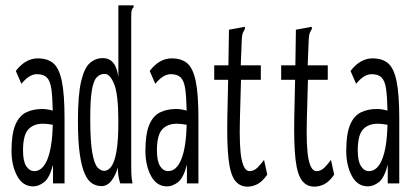

<svg xmlns="http://www.w3.org/2000/svg" viewBox="-20 -685 1540 717"><path d="M104 11Q65 11 44 -28Q23 -67 23 -122Q23 -184 37 -218Q51 -252 77 -265Q103 -278 138 -278Q147 -278 156.5 -276.5Q166 -275 177 -272Q176 -325 171.5 -354.5Q167 -384 154.5 -396Q142 -408 118 -408Q89 -408 60 -372L39 -420Q75 -467 121 -467Q158 -467 179.5 -448.5Q201 -430 211 -381.5Q221 -333 221 -243V0H178V-70Q165 -20 144.5 -4.5Q124 11 104 11ZM66 -123Q66 -83 78 -64.5Q90 -46 108 -46Q139 -46 157 -90Q175 -134 177 -219Q156 -223 141 -223Q105 -223 85.5 -201.5Q66 -180 66 -123Z M359 10Q341 10 325 0.5Q309 -9 297 -35Q285 -61 278 -109Q271 -157 271 -233Q271 -331 283 -381.5Q295 -432 316 -450Q337 -468 364 -468Q413 -468 422 -397V-665H479V-658Q473 -652 471.5 -645Q470 -638 470 -621V-71Q470 -53 470.5 -35.5Q471 -18 475 0H429Q425 -12 422.5 -27Q420 -42 420 -60Q412 -31 396.5 -10.5Q381 10 359 10ZM369 -47Q384 -47 396 -63.5Q408 -80 415 -120Q422 -160 422 -231Q422 -332 406.5 -370.5Q391 -409 371 -409Q353 -409 341 -396Q329 -383 323 -347.5Q317 -312 317 -244Q317 -158 324.5 -115.5Q332 -73 344 -60Q356 -47 369 -47Z M604 11Q565 11 544 -28Q523 -67 523 -122Q523 -184 537 -218Q551 -252 577 -265Q603 -278 638 -278Q647 -278 656.5 -276.5Q666 -275 677 -272Q676 -325 671.5 -354.5Q667 -384 654.5 -396Q642 -408 618 -408Q589 -408 560 -372L539 -420Q575 -467 621 -467Q658 -467 679.5 -448.5Q701 -430 711 -381.5Q721 -333 721 -243V0H678V-70Q665 -20 644.5 -4.5Q624 11 604 11ZM566 -123Q566 -83 578 -64.5Q590 -46 608 -46Q639 -46 657 -90Q675 -134 677 -219Q656 -223 641 -223Q605 -223 585.5 -201.5Q566 -180 566 -123Z M904 12Q875 12 857.5 -11Q840 -34 833.5 -90.5Q827 -147 829 -248L832 -387H780V-441H833L835 -574L884 -583L894 -585L895 -578Q891 -571 887.5 -563.5Q884 -556 883 -539L879 -441H954V-387H880L876 -243Q873 -137 882 -91.5Q891 -46 912 -46Q929 -46 943 -60.5Q957 -75 966 -88L978 -33Q961 -8 942.5 2Q924 12 904 12Z M1154 12Q1125 12 1107.5 -11Q1090 -34 1083.5 -90.5Q1077 -147 1079 -248L1082 -387H1030V-441H1083L1085 -574L1134 -583L1144 -585L1145 -578Q1141 -571 1137.5 -563.5Q1134 -556 1133 -539L1129 -441H1204V-387H1130L1126 -243Q1123 -137 1132 -91.5Q1141 -46 1162 -46Q1179 -46 1193 -60.5Q1207 -75 1216 -88L1228 -33Q1211 -8 1192.5 2Q1174 12 1154 12Z M1354 11Q1315 11 1294 -28Q1273 -67 1273 -122Q1273 -184 1287 -218Q1301 -252 1327 -265Q1353 -278 1388 -278Q1397 -278 1406.5 -276.5Q1416 -275 1427 -272Q1426 -325 1421.5 -354.5Q1417 -384 1404.5 -396Q1392 -408 1368 -408Q1339 -408 1310 -372L1289 -420Q1325 -467 1371 -467Q1408 -467 1429.5 -448.5Q1451 -430 1461 -381.5Q1471 -333 1471 -243V0H1428V-70Q1415 -20 1394.5 -4.5Q1374 11 1354 11ZM1316 -123Q1316 -83 1328 -64.5Q1340 -46 1358 -46Q1389 -46 1407 -90Q1425 -134 1427 -219Q1406 -223 1391 -223Q1355 -223 1335.5 -201.5Q1316 -180 1316 -123Z"/></svg>

Font: Inconsolata UltraCondensed
Style: Regular
Weight: 400
Width: 1
Monospace: yes
Designer: Raph Levien, Cyreal, Brenton Simpson
Foundry: Raph Levien, Cyreal, Google
Version: Version 3.000; ttfautohint (v1.8.2.53-6de2)